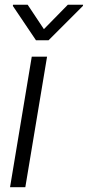

<svg xmlns="http://www.w3.org/2000/svg" viewBox="-20 -783 368 803"><path d="M22 0 112.8 -545.9H176.8L85.9 0ZM95.7 -763.2 163.6 -661.1 263.7 -763.2H327.6L326.7 -758.3L183.1 -614.7H130.4L33.7 -758.3L34.7 -763.2Z"/></svg>

Font: Inter Tight Light
Style: Italic
Weight: 300
Italic angle: -9.39999°
Designer: Rasmus Andersson
Foundry: rsms
Version: Version 3.004